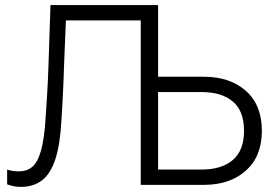

<svg xmlns="http://www.w3.org/2000/svg" viewBox="-20 -725 1072 753"><path d="M61 8Q46 8 32.5 5Q19 2 8 -2V-60Q20 -56 31 -54.5Q42 -53 54 -53Q86 -53 107 -71Q128 -89 141 -135Q154 -181 159 -264Q162 -309 165 -357Q168 -405 170 -465L178 -705H600V0H532V-683L558 -645H206L240 -683L231 -463Q230 -432 229 -404Q228 -376 226.5 -351.5Q225 -327 224 -303Q223 -279 221 -255Q216 -158 197 -100.5Q178 -43 144.5 -17.5Q111 8 61 8ZM586 0V-60H770Q849 -60 893 -97.5Q937 -135 937 -212Q937 -290 893 -327Q849 -364 770 -364H586V-424H780Q882 -424 944.5 -368.5Q1007 -313 1007 -212Q1007 -112 944.5 -56Q882 0 780 0Z"/></svg>

Font: TikTok Sans Light
Style: Regular
Weight: 300
Version: Version 4.000